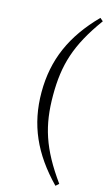

<svg xmlns="http://www.w3.org/2000/svg" viewBox="-152 -873 668 1142"><g transform="rotate(15 182.0 -302.0)"><path d="M163 -302C163 -489 202 -620 335 -803L316 -819C164 -664 92 -503 92 -302C92 -102 164 59 316 215L335 198C204 16 163 -116 163 -302Z"/></g></svg>

Font: NameLogos Serif 2
Style: Regular
Weight: 500
Version: Version 0.1